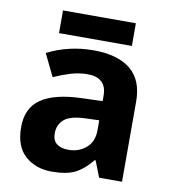

<svg xmlns="http://www.w3.org/2000/svg" viewBox="-81 -779 766 859"><g transform="rotate(10 302.0 -349.5)"><path d="M302 -557Q412 -557 470.5 -509.5Q529 -462 529 -364V0H425L396 -74H392Q357 -30 318 -10Q279 10 211 10Q138 10 90 -32.5Q42 -75 42 -163Q42 -250 103 -291.5Q164 -333 286 -337L381 -340V-364Q381 -407 358.5 -427Q336 -447 296 -447Q256 -447 218 -435.5Q180 -424 142 -407L93 -508Q137 -531 190.5 -544Q244 -557 302 -557ZM323 -251Q251 -249 223 -225Q195 -201 195 -162Q195 -128 215 -113.5Q235 -99 267 -99Q315 -99 348 -127.5Q381 -156 381 -208V-253ZM467 -709V-606H136V-709Z"/></g></svg>

Font: Noto Sans Nag Mundari
Style: Bold
Weight: 700
Version: Version 1.000